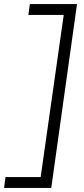

<svg xmlns="http://www.w3.org/2000/svg" viewBox="-49 -820 413 940"><path d="M-29 100 -22 47H150L263 -747H90L97 -800H328L202 100Z"/></svg>

Font: Pathway Extreme 8pt Thin 12pt Thin
Style: Italic
Weight: 250
Italic angle: -8°
Version: Version 1.001;gftools[0.9.26]